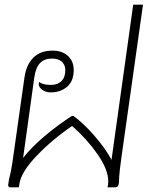

<svg xmlns="http://www.w3.org/2000/svg" viewBox="-20 -803 664 823"><path d="M593 -783 501 -132Q492 -67 491 -47Q490 -27 490 -22Q489 -10 485 -5Q481 0 472 0H441Q442 -5 443 -11Q444 -17 444 -26Q444 -76 398 -142Q352 -208 289 -263Q205 -206 137.5 -135.5Q70 -65 63 -14L61 0H26Q19 0 17 -2.5Q15 -5 15 -11Q15 -14 19 -36Q27 -65 33 -105L85 -472Q93 -526 123 -556Q153 -586 206 -586Q246 -586 271 -563.5Q296 -541 296 -503Q296 -455 267.5 -431Q239 -407 198 -407Q176 -407 161 -418Q146 -429 146 -443Q146 -446 148 -452Q162 -439 199 -439Q227 -439 243.5 -455.5Q260 -472 260 -502Q260 -525 245 -538.5Q230 -552 203 -552Q170 -552 151.5 -532.5Q133 -513 127 -471L79 -126Q114 -171 170 -218.5Q226 -266 288 -306H295Q340 -273 386.5 -219Q433 -165 458 -118L551 -783Z"/></svg>

Font: Krub ExtraLight
Style: Italic
Weight: 275
Italic angle: -8°
Designer: Ekaluck Peanpanawate
Foundry: Cadson Demak Co.,Ltd.
Version: Version 1.000; ttfautohint (v1.6)